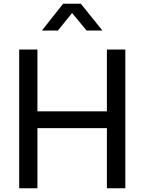

<svg xmlns="http://www.w3.org/2000/svg" viewBox="-20 -1011 775 1031"><path d="M83 -745H181V-413H554V-745H653V0H554V-323H181V0H83ZM319 -991H414L530 -847H445L367 -941L291 -847H205Z"/></svg>

Font: Eudoxus Sans Medium
Style: Regular
Weight: 500
Designer: Stijn de Vries
Foundry: tokotype
Version: Version 2.005